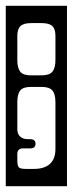

<svg xmlns="http://www.w3.org/2000/svg" viewBox="-40 -524 252 665"><path d="M-20 -504H192V121H-20ZM68 -444Q42 -444 31 -433.8Q20 -423.5 20 -400V-316Q20 -288.5 30 -275.8Q40 -263 67 -263H104Q131 -263 141.5 -275.8Q152 -288.5 152 -316V-400Q152 -423.5 141.2 -433.8Q130.5 -444 104 -444ZM55 -42H64Q83 -42 83 -26Q83 -10 64 -10H39Q20 -10 20 10V31Q20 50.5 25.5 55.8Q31 61 49 61H78Q113.5 61 132.8 43.8Q152 26.5 152 -8V-170Q152 -198 141.5 -210.5Q131 -223 104 -223H67Q40 -223 30 -210.5Q20 -198 20 -170V-75Q20.5 -58.5 30.8 -50.2Q41 -42 55 -42Z"/></svg>

Font: Honk Rounded
Style: Regular
Weight: 400
Designer: Noopur Datye & Yesha Goshar
Foundry: Ek Type
Version: Version 1.000